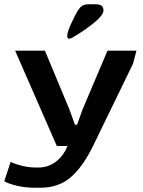

<svg xmlns="http://www.w3.org/2000/svg" viewBox="-60 -686 671 902"><path d="M-40 165 -10 75Q50 101 110 101H121Q166 101 202 74Q238 47 257 0H207L11 -448H151L266 -172L292 -100H302L328 -172L445 -448H581L565 -387L377 0Q329 98 272 147Q215 196 129 196H102Q58 196 17 186Q-24 176 -40 165ZM306 -637Q316 -652 326.5 -659Q337 -666 356 -666H387Q407 -666 416.5 -659.5Q426 -653 426 -637Q426 -616 386 -582.5Q346 -549 296 -519Q293 -517 282 -510.5Q271 -504 265 -504Q256 -504 256 -518Q256 -535 273.5 -573.5Q291 -612 306 -637Z"/></svg>

Font: Gold
Style: Regular
Weight: 400
Designer: jaiki
Version: Version 1.000